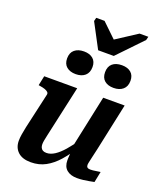

<svg xmlns="http://www.w3.org/2000/svg" viewBox="-180 -1116 1027 1236"><g transform="rotate(20 334.0 -498.0)"><path d="M344 -815H451L612 -983L618 -1007H558L381 -892L446 -884L318 -1007H261L255 -983ZM224 -190Q219 -167 216 -151.5Q213 -136 213 -124Q213 -111 217.5 -101Q222 -91 231.5 -85.5Q241 -80 257 -80Q284 -80 312.5 -98.5Q341 -117 371 -151.5Q401 -186 434 -234L443 -186Q406 -127 367 -82.5Q328 -38 283 -13.5Q238 11 182 11Q124 11 93.5 -17.5Q63 -46 63 -93Q63 -114 67 -138Q71 -162 77 -191L132 -434Q134 -444 127 -451Q120 -458 106 -463Q92 -468 72 -471L61 -473L75 -539H301ZM557 -216Q549 -181 543.5 -157Q538 -133 535 -119Q532 -105 532 -98Q532 -87 538.5 -81.5Q545 -76 558 -76Q577 -76 595.5 -79.5Q614 -83 627 -84L612 -10Q597 -7 578 -3.5Q559 0 539 2.5Q519 5 497 5Q452 5 426 -17Q400 -39 400 -82Q400 -88 400.5 -98.5Q401 -109 402 -122.5Q403 -136 405 -152L395 -144L479 -539H626ZM260 -621Q300 -621 323.5 -641.5Q347 -662 347 -701Q347 -738 324 -757.5Q301 -777 262 -777Q222 -777 198 -757Q174 -737 174 -698Q174 -660 197.5 -640.5Q221 -621 260 -621ZM519 -621Q559 -621 583 -641.5Q607 -662 607 -701Q607 -738 584 -757.5Q561 -777 522 -777Q481 -777 457.5 -757Q434 -737 434 -698Q434 -660 457 -640.5Q480 -621 519 -621Z"/></g></svg>

Font: Roboto Serif SemiBold
Style: Italic
Weight: 600
Italic angle: -10°
Version: Version 1.007